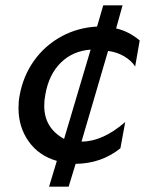

<svg xmlns="http://www.w3.org/2000/svg" viewBox="-20 -725 541 716"><path d="M145 -330Q145 -352 149 -372Q162 -447 206.5 -491Q251 -535 318 -540L219 -207Q145 -248 145 -330ZM413 -619 437 -705H365L342 -626Q269 -622 208 -588.5Q147 -555 106.5 -498Q66 -441 53 -368Q49 -347 49 -322Q49 -251 87 -197.5Q125 -144 192 -125L163 -29H236L262 -114Q358 -115 429 -172L447 -270Q363 -197 284 -197L383 -535Q416 -531 443 -515Q470 -499 484 -477L501 -574Q461 -608 413 -619Z"/></svg>

Font: Geom
Style: Italic
Weight: 400
Italic angle: -10°
Version: Version 1.102